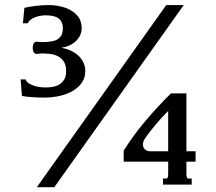

<svg xmlns="http://www.w3.org/2000/svg" viewBox="-20 -747 875 777"><path d="M164.1 -685.1Q155.8 -685.1 145 -683.3Q134.3 -681.6 124 -678Q113.8 -674.3 105.2 -668.2Q96.7 -662.1 92.3 -652.8H72.8L78.6 -715.3Q86.9 -717.3 98.1 -719.2Q109.4 -721.2 122.3 -722.9Q135.3 -724.6 149.2 -725.6Q163.1 -726.6 176.8 -726.6Q199.7 -726.6 223.4 -721.4Q247.1 -716.3 266.6 -705.3Q286.1 -694.3 298.3 -676.8Q310.5 -659.2 310.5 -633.8Q310.5 -616.2 303.5 -602.5Q296.4 -588.9 284.9 -578.6Q273.4 -568.4 258.5 -562Q243.7 -555.7 228 -553.7Q248 -550.3 265.9 -542.2Q283.7 -534.2 296.9 -522Q310.1 -509.8 317.6 -493.9Q325.2 -478 325.2 -459Q325.2 -432.6 311.5 -412.8Q297.9 -393.1 274.9 -379.4Q252 -365.7 221.7 -358.9Q191.4 -352.1 157.7 -352.1Q147.5 -352.1 134.8 -352.5Q122.1 -353 109.6 -353.8Q97.2 -354.5 86.2 -356Q75.2 -357.4 68.8 -358.9L63.5 -425.8H83.5Q86.9 -416 96.4 -409.9Q106 -403.8 117.7 -399.9Q129.4 -396 142.3 -394.5Q155.3 -393.1 166.5 -393.1Q179.2 -393.1 193.4 -395.5Q207.5 -397.9 219.7 -405Q231.9 -412.1 239.7 -425Q247.6 -438 247.6 -459Q247.6 -484.4 237.5 -498.8Q227.5 -513.2 212.6 -520.3Q197.8 -527.3 180.4 -529.1Q163.1 -530.8 147.9 -530.8Q144 -530.8 138.9 -529.8Q133.8 -528.8 128.4 -528.8Q120.1 -528.8 116.2 -535.9Q112.3 -543 112.3 -552.7Q112.3 -563.5 116.2 -570.8Q120.1 -578.1 127.4 -578.1Q133.8 -578.1 138.9 -577.4Q144 -576.7 148.4 -576.7Q166 -576.7 181.6 -578.4Q197.3 -580.1 209 -585.9Q220.7 -591.8 227.5 -602.8Q234.4 -613.8 234.4 -632.3Q234.4 -647.5 229.2 -657.7Q224.1 -668 214.6 -674.1Q205.1 -680.2 192.1 -682.6Q179.2 -685.1 164.1 -685.1ZM128.9 10.7 652.8 -726.6H723.6L199.7 10.7ZM660.6 -134.8V-297.9Q648.4 -286.1 635.5 -272Q622.6 -257.8 609.9 -242.7Q597.2 -227.5 585.4 -212.4Q573.7 -197.3 564.9 -183.6Q559.6 -175.3 558.6 -166.7Q557.6 -158.2 560.5 -151.1Q563.5 -144 570.6 -139.4Q577.6 -134.8 587.9 -134.8ZM660.6 -92.8H480.5V-137.2Q520 -200.2 569.3 -258.5Q618.7 -316.9 671.9 -369.1H734.4V-134.8H771.5V-92.8H734.4V-46.4Q734.4 -34.2 736.1 -29.3Q737.8 -24.4 741.7 -24.4H755.9V0H639.6V-24.4H653.3Q657.2 -24.4 658.9 -29.3Q660.6 -34.2 660.6 -45.4Z"/></svg>

Font: Arian AMU Serif
Style: Bold
Weight: 700
Designer: Ruben Hakobyan (Tarumian)
Foundry: Ruben Hakobyan (Tarumian)
Version: Version 1.002